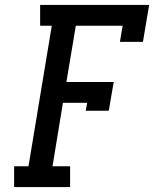

<svg xmlns="http://www.w3.org/2000/svg" viewBox="-20 -755 640 775"><path d="M37 0V-84H95L189 -651H142V-735H582L557 -586H464L475 -651H286L248 -424H439L419 -308H326L332 -340H234L192 -84H263V0Z"/></svg>

Font: Iosevka Slab MdExObl
Style: Regular
Weight: 500
Width: 7
Italic angle: -9°
Monospace: yes
Designer: Belleve Invis
Foundry: Belleve Invis
Version: Version 11.1.1; ttfautohint (v1.8.3)